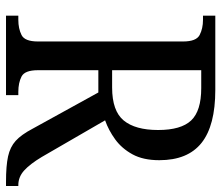

<svg xmlns="http://www.w3.org/2000/svg" viewBox="-70 -684 754 655"><g transform="rotate(90 307.5 -357.0)"><path d="M34 0V-42H48Q78 -42 100 -53Q122 -64 122 -109V-604Q122 -649 100 -660.5Q78 -672 48 -672H34V-714H287Q409 -714 468 -667Q527 -620 527 -523Q527 -468 507 -431.5Q487 -395 456 -372.5Q425 -350 391 -338L516 -122Q540 -82 562 -62Q584 -42 612 -42H615V0H601Q546 0 514 -7Q482 -14 461 -33Q440 -52 420 -90L296 -315H220V-109Q220 -64 241.5 -53Q263 -42 294 -42H305V0ZM279 -362Q359 -362 391.5 -401.5Q424 -441 424 -519Q424 -597 391.5 -631.5Q359 -666 281 -666H220V-362Z"/></g></svg>

Font: Noto Serif Sinhala SemiCondensed
Style: Regular
Weight: 400
Width: 4
Designer: Jelle Bosma - Monotype Design Team
Foundry: Monotype Imaging Inc.
Version: Version 2.007; ttfautohint (v1.8.4.7-5d5b)